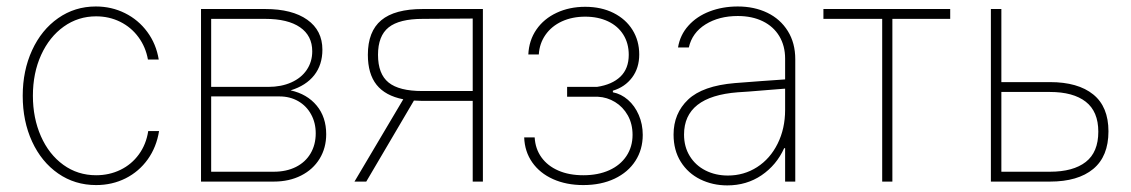

<svg xmlns="http://www.w3.org/2000/svg" viewBox="-20 -558 3476 590"><path d="M49.8 -263.7Q49.8 -340.8 78.6 -403.6Q107.4 -466.3 158.7 -502.2Q210 -538.1 274.4 -538.1Q322.8 -538.1 364 -517.6Q405.3 -497.1 432.6 -460Q460 -422.9 467.8 -375H434.6Q427.7 -413.6 405.5 -443.8Q383.3 -474.1 349.4 -491Q315.4 -507.8 275.4 -507.8Q220.2 -507.8 176 -476.3Q131.8 -444.8 106.4 -389.2Q81.1 -333.5 81.1 -263.7Q81.1 -195.3 105.7 -139.4Q130.4 -83.5 174.6 -51.5Q218.8 -19.5 275.4 -19.5Q315.9 -19.5 350.1 -36.1Q384.3 -52.7 406.7 -83.5Q429.2 -114.3 435.5 -155.3H468.8Q460.9 -106 434.1 -68.4Q407.2 -30.8 366 -10Q324.7 10.7 275.4 10.7Q210 10.7 158.7 -24.9Q107.4 -60.5 78.6 -123Q49.8 -185.5 49.8 -263.7Z M597.7 -530.3H794.9Q877.9 -530.3 924.3 -497.3Q970.7 -464.4 970.7 -405.3Q970.7 -358.9 945.6 -326.9Q920.4 -294.9 873 -280.3Q923.8 -269 953.1 -233.6Q982.4 -198.2 982.4 -145.5Q982.4 -103.5 962.2 -70.3Q941.9 -37.1 905.3 -18.6Q868.7 0 821.3 0H597.7ZM950.2 -148.4Q950.2 -180.7 936 -206.5Q921.9 -232.4 896.5 -247.1Q871.1 -261.7 838.9 -261.7H628.9V-30.3H821.3Q859.9 -30.3 889.2 -44.9Q918.5 -59.6 934.3 -86.4Q950.2 -113.3 950.2 -148.4ZM939.5 -400.4Q939.5 -448.2 902.1 -474.1Q864.7 -500 794.9 -500H628.9V-291H804.7Q844.2 -291 875 -304.7Q905.8 -318.4 922.6 -343.3Q939.5 -368.2 939.5 -400.4Z M1432.6 -248H1277.3L1252 -249L1105.5 0H1069.3L1219.2 -252.9Q1164.1 -263.7 1137.2 -297.4Q1110.4 -331.1 1110.4 -389.6Q1110.4 -461.4 1151.6 -495.8Q1192.9 -530.3 1279.3 -530.3H1463.9V0H1432.6ZM1277.3 -278.3H1432.6V-501L1279.3 -500Q1207 -500 1174.3 -473.9Q1141.6 -447.8 1141.6 -389.6Q1141.6 -330.6 1174.1 -304.4Q1206.5 -278.3 1277.3 -278.3Z M1772.5 -19.5Q1817.9 -19.5 1852.1 -34.9Q1886.2 -50.3 1905 -78.6Q1923.8 -106.9 1923.8 -143.6Q1923.8 -177.2 1909.2 -203.4Q1894.5 -229.5 1870.1 -244.4Q1845.7 -259.3 1817.4 -260.7H1722.7V-291H1814.5Q1860.8 -297.9 1886.5 -322.5Q1912.1 -347.2 1912.1 -389.6Q1912.1 -424.8 1895.5 -451.4Q1878.9 -478 1848.4 -492.4Q1817.9 -506.8 1778.3 -506.8Q1738.3 -506.8 1706.5 -492.2Q1674.8 -477.5 1656.2 -450.9Q1637.7 -424.3 1635.7 -390.6H1603.5Q1605.5 -434.1 1628.4 -467.3Q1651.4 -500.5 1690.7 -518.8Q1730 -537.1 1778.3 -537.1Q1827.6 -537.1 1865.5 -518.1Q1903.3 -499 1923.8 -465.8Q1944.3 -432.6 1944.3 -390.6Q1944.3 -349.1 1922.4 -319.8Q1900.4 -290.5 1863.3 -279.3V-274.4Q1888.7 -269.5 1909.7 -251.2Q1930.7 -232.9 1942.9 -204.6Q1955.1 -176.3 1955.1 -143.6Q1955.1 -98.6 1932.6 -63.7Q1910.2 -28.8 1868.7 -9Q1827.1 10.7 1772.5 10.7Q1720.2 10.7 1679.4 -7.6Q1638.7 -25.9 1615.5 -59.1Q1592.3 -92.3 1590.8 -135.7H1623Q1625 -100.6 1643.8 -74.5Q1662.6 -48.3 1695.6 -33.9Q1728.5 -19.5 1772.5 -19.5Z M2238.3 -302.7Q2274.9 -305.7 2318.6 -308.8Q2362.3 -312 2392.6 -314V-377.9Q2392.6 -417 2374.8 -446.8Q2356.9 -476.6 2324 -492.7Q2291 -508.8 2247.1 -508.8Q2189.5 -508.8 2148.2 -483.2Q2106.9 -457.5 2096.7 -412.1H2063.5Q2069.8 -450.7 2095.5 -479.2Q2121.1 -507.8 2160.6 -522.9Q2200.2 -538.1 2247.1 -538.1Q2297.9 -538.1 2337.9 -518.8Q2377.9 -499.5 2400.9 -462.6Q2423.8 -425.8 2423.8 -376V0H2392.6V-102.5H2389.6Q2366.2 -50.8 2320.3 -19.5Q2274.4 11.7 2214.8 11.7Q2169.9 11.7 2132.1 -6.8Q2094.2 -25.4 2072 -60.8Q2049.8 -96.2 2049.8 -144.5Q2049.8 -209.5 2094.5 -252Q2139.2 -294.4 2238.3 -302.7ZM2216.8 -18.6Q2266.1 -18.6 2306.4 -44.4Q2346.7 -70.3 2369.6 -116.5Q2392.6 -162.6 2392.6 -220.7V-285.6L2349.6 -282.2Q2262.2 -274.9 2247.1 -274.4Q2082 -261.7 2082 -144.5Q2082 -106.9 2099.6 -78.4Q2117.2 -49.8 2147.9 -34.2Q2178.7 -18.6 2216.8 -18.6Z M2510.3 -530.3H2899.9V-500H2722.2V0H2690.9V-500H2510.3Z M3386.2 -154.3Q3386.2 -77.6 3339.4 -38.8Q3292.5 0 3206.5 0H3024.9V-530.3H3057.1V-305.7H3206.5Q3292.5 -305.7 3339.4 -267.8Q3386.2 -230 3386.2 -154.3ZM3206.5 -30.3Q3277.8 -30.3 3316.4 -60.3Q3355 -90.3 3355 -153.3Q3355 -215.3 3316.4 -245.4Q3277.8 -275.4 3206.5 -275.4H3057.1V-30.3Z"/></svg>

Font: Pretendard JP Thin
Style: Regular
Weight: 100
Designer: Base glyphs from Inter by Rasmus Andersson; Hangeul glyphs from Noto Sans CJK(Source Han Sans) by Jang Soo-young and Kan
Foundry: Kil Hyung-jin
Version: Version 1.309